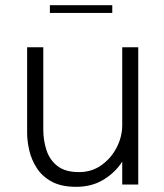

<svg xmlns="http://www.w3.org/2000/svg" viewBox="-20 -714 635 743"><path d="M275 9Q217.5 9 180.5 -11Q143.5 -31 122.8 -63Q102 -95 93.5 -131.2Q85 -167.5 85 -199.5V-531H147.5V-213Q147.5 -170.5 160 -132.5Q172.5 -94.5 202.8 -71.2Q233 -48 286 -48Q335 -48 372.8 -75Q410.5 -102 431.8 -143.8Q453 -185.5 453 -229.5V-531H515V0H453V-88.5Q426 -46.5 380.8 -18.8Q335.5 9 275 9ZM173 -664V-694H414.5V-664Z"/></svg>

Font: Epilogue Light
Style: Regular
Weight: 300
Designer: Tyler Finck
Foundry: Etcetera Type Co
Version: Version 2.111; ttfautohint (v1.8.3)